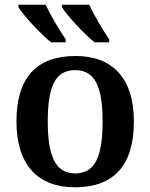

<svg xmlns="http://www.w3.org/2000/svg" viewBox="-20 -786 639 816"><path d="M382 -606H444V-619C416 -660 380 -721 359 -766H243V-756C264 -721 337 -642 382 -606ZM197 -606H259V-619C231 -660 195 -721 174 -766H58V-756C79 -721 152 -642 197 -606ZM298 10C463 10 549 -82 549 -270C549 -457 455 -548 301 -548C136 -548 50 -457 50 -270C50 -82 144 10 298 10ZM300 -49C214 -49 183 -125 183 -270C183 -415 213 -488 299 -488C385 -488 416 -415 416 -270C416 -125 386 -49 300 -49Z"/></svg>

Font: Noto Serif Semi
Style: Regular
Weight: 600
Designer: Monotype Design Team
Foundry: Monotype Imaging Inc.
Version: Version 1.002